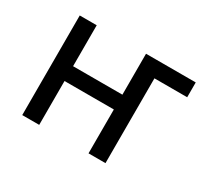

<svg xmlns="http://www.w3.org/2000/svg" viewBox="-107 -682 927 853"><g transform="rotate(30 356.0 -255.5)"><path d="M476 -435V-511H678V-435ZM83 0V-511H170V-301H423V-511H510V0H423V-225H170V0Z"/></g></svg>

Font: Overpass
Style: Regular
Weight: 400
Designer: Delve Withrington, Dave Bailey, Thomas Jockin
Foundry: Delve Fonts LLC
Version: Version 4.000